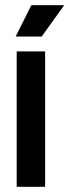

<svg xmlns="http://www.w3.org/2000/svg" viewBox="-20 -716 266 736"><path d="M44 0V-519H153V0ZM140 -576H40L100 -696H226Z"/></svg>

Font: Bricolage Grotesque 48pt Medium
Style: Regular
Weight: 500
Designer: Mathieu Triay
Foundry: Atelier Triay
Version: Version 1.000; ttfautohint (v1.8.4.7-5d5b);gftools[0.9.32]